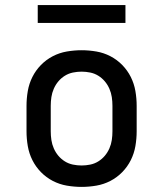

<svg xmlns="http://www.w3.org/2000/svg" viewBox="-20 -725 640 753"><path d="M300 8Q271 8 242 3Q213 -2 187 -15.5Q161 -29 140.5 -50Q120 -71 107 -97Q94 -123 89 -152Q84 -181 84 -210V-310Q84 -339 89 -368Q94 -397 107 -423Q120 -449 140.5 -470Q161 -491 187 -504.5Q213 -518 242 -523Q271 -528 300 -528Q329 -528 358 -523Q387 -518 413 -504.5Q439 -491 459.5 -470Q480 -449 493 -423Q506 -397 511 -368Q516 -339 516 -310V-210Q516 -181 511 -152Q506 -123 493 -97Q480 -71 459.5 -50Q439 -29 413 -15.5Q387 -2 358 3Q329 8 300 8ZM300 -76Q317 -76 334 -79.5Q351 -83 365.5 -92Q380 -101 391 -114Q402 -127 409 -143Q416 -159 418.5 -176Q421 -193 421 -210V-310Q421 -327 418.5 -344Q416 -361 409 -377Q402 -393 391 -406Q380 -419 365.5 -428Q351 -437 334 -440.5Q317 -444 300 -444Q283 -444 266 -440.5Q249 -437 234.5 -428Q220 -419 209 -406Q198 -393 191 -377Q184 -361 181.5 -344Q179 -327 179 -310V-210Q179 -193 181.5 -176Q184 -159 191 -143Q198 -127 209 -114Q220 -101 234.5 -92Q249 -83 266 -79.5Q283 -76 300 -76ZM128 -635V-705H472V-635Z"/></svg>

Font: Iosevka Etoile Medium
Style: Regular
Weight: 500
Designer: Belleve Invis
Foundry: Belleve Invis
Version: Version 22.1.2; ttfautohint (v1.8.4)